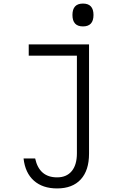

<svg xmlns="http://www.w3.org/2000/svg" viewBox="-20 -842 740 1076"><path d="M141 -593H479V19Q479 113 432.5 163.5Q386 214 300 214Q219 214 170 170.5Q121 127 112 46H177Q200 152 300 152Q353 152 382 117Q411 82 411 17V-530H141ZM445 -694Q386 -694 386 -758Q386 -822 445 -822Q504 -822 504 -758Q504 -694 445 -694Z"/></svg>

Font: Martian Mono ExtraLight
Style: Regular
Weight: 200
Monospace: yes
Designer: Roman Shamin
Foundry: Evil Martians
Version: Version 1.000; ttfautohint (v1.8.4.7-5d5b)